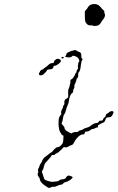

<svg xmlns="http://www.w3.org/2000/svg" viewBox="-20 -690 587 955"><path d="M256 -393Q262 -399 272 -397Q283 -394 283 -387Q283 -381 271 -372Q259 -363 252 -363Q246 -363 245 -355Q243 -345 226 -345Q213 -344 213 -339Q213 -337 207 -331Q201 -325 197 -321Q194 -317 186.5 -315.5Q179 -314 176 -317Q171 -322 176 -329Q179 -333 179 -335Q179 -337 183.5 -340.5Q188 -344 190.5 -344Q193 -344 196 -347.5Q199 -351 203 -353Q212 -358 225 -371Q231 -376 238 -376Q244 -376 245.5 -376.5Q247 -377 248 -382Q250 -389 256 -393ZM287 -406Q289 -408 291 -407Q293 -406 295 -406Q299 -406 297 -402L294 -400Q291 -398 288 -400Q283 -402 287 -406ZM348 -440Q354 -443 363 -437Q370 -432 373 -432Q376 -432 380.5 -428Q385 -424 384.5 -413Q384 -402 387 -400Q390 -399 390.5 -395.5Q391 -392 389 -391Q385 -389 382 -365Q380 -339 373 -332Q368 -327 369 -317.5Q370 -308 365 -302Q360 -296 360 -293Q360 -291 358.5 -286Q357 -281 355 -277Q353 -273 352 -271Q349 -267 350 -260.5Q351 -254 347.5 -249Q344 -244 344 -240Q345 -231 339 -227Q327 -220 322 -185Q322 -179 316.5 -167Q311 -155 308 -142Q305 -129 302 -125Q295 -117 293 -100Q291 -86 288 -81L286 -75L291 -69Q301 -59 301 -53Q301 -43 323 -32L335 -26L341 -30Q353 -35 360 -33Q365 -32 369.5 -36.5Q374 -41 381.5 -42.5Q389 -44 392 -46Q398 -52 418 -57Q424 -59 429 -63Q448 -78 459 -78Q468 -78 473 -87Q474 -90 482 -90Q488 -90 489.5 -91Q491 -92 493 -97Q495 -104 499.5 -106Q504 -108 505 -112Q507 -123 513 -125Q516 -126 522 -131Q531 -139 540 -137Q551 -134 535 -112Q531 -107 525 -107Q519 -107 513 -105.5Q507 -104 505 -96Q501 -82 493 -80Q487 -78 480 -74Q469 -68 467.5 -66.5Q466 -65 467 -62Q471 -56 462 -56Q460 -56 452.5 -52Q445 -48 439.5 -48Q434 -48 431 -44Q429 -41 421 -38Q413 -35 407 -35Q402 -35 402 -31Q402 -21 390 -21Q383 -21 374 -14Q358 0 351 14Q342 32 335 32Q332 32 322 38Q312 44 305 43L298 41L283 56Q268 71 262 72.5Q256 74 253.5 78Q251 82 244 81Q242 80 240 80.5Q238 81 237 82.5Q236 84 234 88Q229 95 216 109Q203 123 203 124.5Q203 126 200 133Q197 140 197 144Q197 148 192 156L188 165L192 175Q195 185 197 191Q199 201 204.5 204.5Q210 208 229 213Q240 216 265 212Q270 211 276 206.5Q282 202 288 202Q305 202 310 191Q315 181 327 184Q341 188 341 192Q341 197 328.5 205.5Q316 214 305 216Q297 218 295 222Q290 229 280 229Q276 229 265 234.5Q254 240 247 239Q240 238 233.5 241.5Q227 245 224.5 245Q222 245 211 238Q200 231 192 224Q178 211 178 200Q178 197 172 189Q164 178 169 171Q171 167 170 163Q168 159 169.5 152.5Q171 146 173 145Q174 144 176.5 135.5Q179 127 183 122.5Q187 118 188 114Q193 98 209 87Q218 81 225.5 74.5Q233 68 236.5 67Q240 66 240 64.5Q240 63 250 52.5Q260 42 266.5 42Q273 42 280 36Q289 28 292 21.5Q295 15 295 1L296 -15L291 -17Q286 -20 285.5 -22.5Q285 -25 281 -30Q272 -42 271 -77Q271 -100 275.5 -108.5Q280 -117 283 -119.5Q286 -122 285 -125Q280 -132 293 -155Q294 -158 294 -161Q294 -164 297 -167Q302 -172 300 -179Q299 -183 301.5 -190Q304 -197 312 -200Q318 -203 319 -207Q320 -211 319 -227Q318 -242 322 -250Q326 -258 326 -261.5Q326 -265 328.5 -272Q331 -279 330 -283Q328 -294 338 -297Q340 -298 344 -303.5Q348 -309 351.5 -315.5Q355 -322 355 -324Q355 -326 358.5 -328.5Q362 -331 361 -335Q360 -339 365 -344.5Q370 -350 368 -355Q366 -360 368 -366Q370 -372 369 -374.5Q368 -377 372 -381Q378 -386 370 -399Q366 -406 354 -410.5Q342 -415 340 -411Q339 -409 332.5 -406Q326 -403 315 -405Q306 -406 304.5 -408Q303 -410 307 -413Q310 -416 310 -419.5Q310 -423 313 -426Q317 -429 327.5 -433.5Q338 -438 341 -438Q345 -438 348 -440ZM439 -669Q456 -672 469 -665Q474 -662 481 -654Q490 -643 496 -638Q500 -635 499 -631.5Q498 -628 500 -624Q504 -617 501 -607.5Q498 -598 491 -591Q488 -588 484 -580.5Q480 -573 474 -567.5Q468 -562 456.5 -561Q445 -560 441 -562.5Q437 -565 429 -564Q421 -563 414 -569Q406 -576 404 -584.5Q402 -593 402 -612V-634L408 -641Q414 -647 418 -655Q425 -666 439 -669Z"/></svg>

Font: TT2020 Style D
Style: Italic
Weight: 400
Italic angle: -15°
Version: Version 0.2.000